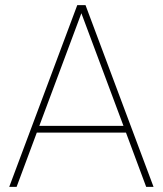

<svg xmlns="http://www.w3.org/2000/svg" viewBox="-20 -731 637 751"><path d="M551.8 0 472.7 -212.4H124L44.9 0H16.1L282.2 -710.9H314.5L580.6 0ZM133.8 -238.8H462.9L298.3 -679.2Z"/></svg>

Font: Vazirmatn RD FD Thin
Style: Regular
Weight: 100
Designer: Saber Rastikerdar
Foundry: Saber Rastikerdar
Version: Version 33.003